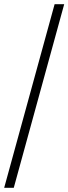

<svg xmlns="http://www.w3.org/2000/svg" viewBox="-20 -780 328 921"><path d="M0 121 242 -760H288L46 121Z"/></svg>

Font: Noto Rashi Hebrew Light
Style: Regular
Weight: 300
Version: Version 1.006